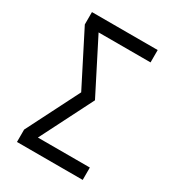

<svg xmlns="http://www.w3.org/2000/svg" viewBox="-178 -838 855 941"><g transform="rotate(30 250.0 -367.5)"><path d="M64 0V-70L215 -368L64 -665V-735H436V-665H142L293 -368L142 -70H436V0Z"/></g></svg>

Font: Iosevka MaddieWtf
Style: Regular
Weight: 400
Monospace: yes
Designer: Belleve Invis
Foundry: Belleve Invis
Version: Version 31.3.0; ttfautohint (v1.8.3)